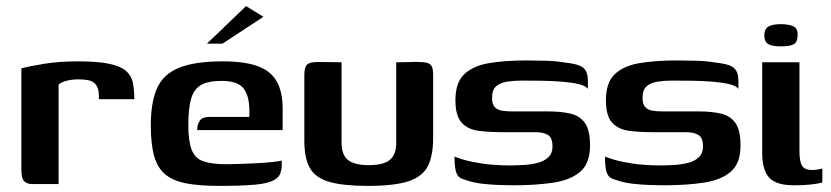

<svg xmlns="http://www.w3.org/2000/svg" viewBox="-20 -603 2722 629"><path d="M172 0H87Q68 0 59 -9.5Q50 -19 50 -47V-379Q76 -386 124.5 -394Q173 -402 236 -402Q301 -402 338 -394Q375 -386 392.5 -371Q410 -356 415 -333Q420 -310 420 -278H304V-292Q303 -316 293 -327Q283 -338 268 -340.5Q253 -343 238 -343Q216 -343 198.5 -338.5Q181 -334 172 -326Z M698 6Q632 6 589 -2.5Q546 -11 521 -32Q496 -53 485 -92Q474 -131 474 -192Q474 -268 494.5 -314Q515 -360 566.5 -381Q618 -402 710 -402Q782 -402 825 -386Q868 -370 887 -335.5Q906 -301 906 -247V-177H626Q626 -195 634.5 -207.5Q643 -220 665 -220H797V-244Q796 -292 776.5 -315Q757 -338 706 -338Q663 -338 639.5 -325Q616 -312 606.5 -281Q597 -250 597 -194Q597 -140 608 -112Q619 -84 646.5 -74.5Q674 -65 723 -65Q741 -65 768.5 -66Q796 -67 824.5 -68.5Q853 -70 875 -72.5Q897 -75 903 -77V-61Q903 -49 898.5 -35.5Q894 -22 879 -14Q860 -2 815.5 2Q771 6 698 6ZM658 -460 786 -583 843 -548 709 -460Z M1099 -399V-136Q1099 -95 1120.5 -78.5Q1142 -62 1188 -62Q1237 -62 1257.5 -79.5Q1278 -97 1278 -135V-399Q1279 -399 1288.5 -399Q1298 -399 1310.5 -399.5Q1323 -400 1333.5 -400Q1344 -400 1347 -400Q1366 -400 1377.5 -397.5Q1389 -395 1394 -386.5Q1399 -378 1399 -357V-151Q1399 -94 1382 -59.5Q1365 -25 1319 -9.5Q1273 6 1185 6Q1105 6 1059.5 -7Q1014 -20 995.5 -52Q977 -84 977 -142V-357Q977 -382 985.5 -391Q994 -400 1022 -400Q1041 -400 1060 -399.5Q1079 -399 1099 -399Z M1662 4Q1640 4 1613.5 3Q1587 2 1560.5 -1Q1534 -4 1513 -11Q1497 -15 1487.5 -20.5Q1478 -26 1473.5 -41.5Q1469 -57 1469 -90Q1497 -79 1529 -72.5Q1561 -66 1592 -63.5Q1623 -61 1648 -61Q1670 -61 1695 -62.5Q1720 -64 1741.5 -69.5Q1763 -75 1776.5 -88Q1790 -101 1790 -123Q1790 -152 1775 -161Q1760 -170 1734 -170H1625Q1582 -170 1547.5 -174.5Q1513 -179 1492.5 -201Q1472 -223 1472 -275Q1472 -332 1500.5 -359.5Q1529 -387 1581 -396Q1633 -405 1706 -405Q1732 -405 1767.5 -404Q1803 -403 1831 -398Q1859 -395 1875 -389.5Q1891 -384 1898.5 -372Q1906 -360 1906 -337V-312Q1899 -322 1875.5 -327.5Q1852 -333 1820 -335.5Q1788 -338 1753.5 -338.5Q1719 -339 1690 -339Q1664 -339 1641.5 -335.5Q1619 -332 1605.5 -320.5Q1592 -309 1592 -282Q1592 -262 1600.5 -252.5Q1609 -243 1624 -240.5Q1639 -238 1658 -238H1777Q1817 -238 1848 -231Q1879 -224 1896 -200.5Q1913 -177 1913 -126Q1913 -68 1881 -40.5Q1849 -13 1792 -4.5Q1735 4 1662 4Z M2155 4Q2133 4 2106.5 3Q2080 2 2053.5 -1Q2027 -4 2006 -11Q1990 -15 1980.5 -20.5Q1971 -26 1966.5 -41.5Q1962 -57 1962 -90Q1990 -79 2022 -72.5Q2054 -66 2085 -63.5Q2116 -61 2141 -61Q2163 -61 2188 -62.5Q2213 -64 2234.5 -69.5Q2256 -75 2269.5 -88Q2283 -101 2283 -123Q2283 -152 2268 -161Q2253 -170 2227 -170H2118Q2075 -170 2040.5 -174.5Q2006 -179 1985.5 -201Q1965 -223 1965 -275Q1965 -332 1993.5 -359.5Q2022 -387 2074 -396Q2126 -405 2199 -405Q2225 -405 2260.5 -404Q2296 -403 2324 -398Q2352 -395 2368 -389.5Q2384 -384 2391.5 -372Q2399 -360 2399 -337V-312Q2392 -322 2368.5 -327.5Q2345 -333 2313 -335.5Q2281 -338 2246.5 -338.5Q2212 -339 2183 -339Q2157 -339 2134.5 -335.5Q2112 -332 2098.5 -320.5Q2085 -309 2085 -282Q2085 -262 2093.5 -252.5Q2102 -243 2117 -240.5Q2132 -238 2151 -238H2270Q2310 -238 2341 -231Q2372 -224 2389 -200.5Q2406 -177 2406 -126Q2406 -68 2374 -40.5Q2342 -13 2285 -4.5Q2228 4 2155 4Z M2581 4Q2522 4 2499.5 -21.5Q2477 -47 2477 -102V-399H2599V-108Q2599 -73 2608 -59.5Q2617 -46 2640 -46Q2651 -46 2661 -48Q2671 -50 2674 -51V-5Q2670 -4 2660 -2Q2650 0 2631 2Q2612 4 2581 4ZM2539 -451Q2510 -451 2497 -458.5Q2484 -466 2484 -487Q2484 -508 2497.5 -516Q2511 -524 2540 -524Q2569 -523 2581.5 -515.5Q2594 -508 2593 -487Q2593 -466 2581 -458.5Q2569 -451 2539 -451Z"/></svg>

Font: Genos SemiBold
Style: Regular
Weight: 600
Designer: Robert E. Leuschke
Foundry: Robert E. Leuschke
Version: Version 1.010